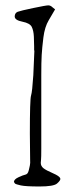

<svg xmlns="http://www.w3.org/2000/svg" viewBox="-20 -675 272 706"><path d="M202.1 -17.6Q202.1 -10.7 189.5 0Q176.8 10.7 125.5 10.7Q74.2 10.7 56.6 6.8Q39.1 2.9 35.2 0L31.2 -5.9Q31.2 -15.6 48.3 -23.4Q65.4 -31.2 71.3 -32.2Q77.1 -33.2 80.6 -37.1Q84 -41 85.9 -49.3Q87.9 -57.6 89.8 -66.4Q91.8 -74.2 90.8 -89.8L89.8 -183.6Q89.8 -309.6 94.2 -323.7Q98.6 -337.9 102.5 -398.4L106.4 -488.3L105.5 -490.2Q105.5 -490.2 105.5 -504.9Q105.5 -518.6 104.5 -540.5Q103.5 -562.5 96.7 -576.2Q89.8 -589.8 62.5 -595.2Q35.2 -600.6 34.2 -613.3V-616.2Q35.2 -627.9 45.4 -631.8Q55.7 -635.7 102.5 -645.5Q149.4 -655.3 157.7 -655.3Q166 -655.3 173.8 -647.5L182.6 -640.6L159.2 -600.6Q144.5 -576.2 139.6 -537.6Q134.8 -499 133.3 -472.7Q131.8 -446.3 131.8 -399.4V-127.9Q131.8 -94.7 130.9 -87.9L129.9 -76.2Q129.9 -64.5 139.6 -56.6Q149.4 -48.8 174.3 -38.1Q199.2 -27.3 201.2 -19.5Z"/></svg>

Font: Drukaatie burti
Style: Thin
Weight: 100
Version: Version 0.14